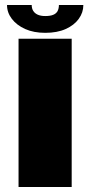

<svg xmlns="http://www.w3.org/2000/svg" viewBox="-20 -746 377 766"><path d="M54 0H266V-591.5H54ZM160.5 -615Q208 -615 242 -630.2Q276 -645.5 294.2 -670.8Q312.5 -696 312.5 -726H215Q215 -712 209.8 -702Q204.5 -692 192.5 -687Q180.5 -682 160.5 -682Q143 -682 131 -687.2Q119 -692.5 112.8 -702.2Q106.5 -712 106.5 -726H8Q8 -696 27.2 -670.8Q46.5 -645.5 80.5 -630.2Q114.5 -615 160.5 -615Z"/></svg>

Font: Anybody SemiExpanded ExtraBold
Style: Regular
Weight: 800
Width: 6
Version: Version 1.113;gftools[0.9.25]